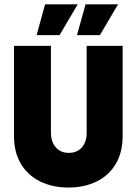

<svg xmlns="http://www.w3.org/2000/svg" viewBox="-20 -832 616 866"><path d="M288.2 13.9Q217.4 13.9 161.8 -13.2Q106.2 -40.3 74.7 -92.4Q43.1 -144.4 43.1 -219.4V-625H209.7V-234.7Q209.7 -205.6 220.1 -184.7Q230.6 -163.9 248.6 -153.1Q266.7 -142.4 290.3 -142.4Q313.9 -142.4 331.9 -152.8Q350 -163.2 360.4 -183.7Q370.8 -204.2 370.8 -232.6V-625H533.3V-220.8Q533.3 -145.1 502.1 -92.7Q470.8 -40.3 415.6 -13.2Q360.4 13.9 288.2 13.9ZM327.1 -673.6 366 -812.5H512.5L430.6 -673.6ZM145.1 -673.6 183.3 -812.5H330.6L248.6 -673.6Z"/></svg>

Font: Afacad Flux ExtraBold
Style: Regular
Weight: 800
Designer: Kristian Moeller
Foundry: Dicotype
Version: Version 1.100